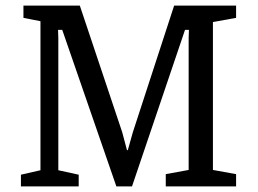

<svg xmlns="http://www.w3.org/2000/svg" viewBox="-20 -668 925 688"><path d="M55 0V-42L125 -58V-592L64 -604V-648H266L418 -194L435 -130H438L456 -194L604 -648H826V-604L743 -589V-59L826 -44V0H574V-44L656 -59V-532L657 -561H643L453 0H397L203 -561H188L189 -532V-58L262 -42V0Z"/></svg>

Font: Faustina
Style: Regular
Weight: 400
Designer: Alfonso Garcia
Foundry: http://www.omnibus-type.com
Version: Version 1.200